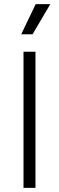

<svg xmlns="http://www.w3.org/2000/svg" viewBox="-20 -911 286 931"><path d="M94 0V-660H152V0ZM138 -745H83L153 -891H224Z"/></svg>

Font: Bricolage Grotesque 96pt ExtraBold ExtraLight
Style: Regular
Weight: 250
Version: Version 1.001;gftools[0.9.33.dev8+g029e19f]